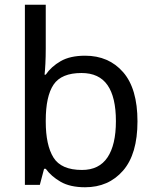

<svg xmlns="http://www.w3.org/2000/svg" viewBox="-20 -780 655 810"><path d="M173 -575Q173 -541 171.5 -511.5Q170 -482 168 -465H173Q196 -499 236 -522Q276 -545 339 -545Q439 -545 499.5 -475.5Q560 -406 560 -268Q560 -130 499 -60Q438 10 339 10Q276 10 236 -13Q196 -36 173 -68H166L148 0H85V-760H173ZM324 -472Q239 -472 206 -423Q173 -374 173 -271V-267Q173 -168 205.5 -115.5Q238 -63 326 -63Q398 -63 433.5 -116Q469 -169 469 -269Q469 -370 433.5 -421Q398 -472 324 -472Z"/></svg>

Font: Noto Sans Vithkuqi
Style: Regular
Weight: 400
Version: Version 1.001